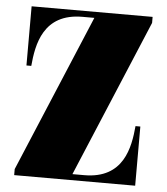

<svg xmlns="http://www.w3.org/2000/svg" viewBox="-51 -746 688 792"><g transform="rotate(5 293.0 -350.0)"><path d="M37 0H538V-245H518C510 -156 488 -25 325 -25H276L549 -675V-700H48V-455H68C76 -544 98 -675 261 -675H310L37 -25Z"/></g></svg>

Font: Sprat Condensed Black
Style: Regular
Weight: 900
Designer: Ethan Nakache
Foundry: Collletttivo
Version: Version 2.000;Glyphs 3.2 (3217)